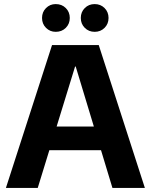

<svg xmlns="http://www.w3.org/2000/svg" viewBox="-20 -921 739 941"><path d="M9 0 235 -700H464L690 0H531L351 -595H348L165 0ZM120 -185 159 -301H527L565 -185ZM253 -765Q225 -765 205.5 -784.5Q186 -804 186 -833Q186 -862 205.5 -881.5Q225 -901 253 -901Q283 -901 302.5 -881.5Q322 -862 322 -833Q322 -804 302.5 -784.5Q283 -765 253 -765ZM444 -765Q415 -765 395.5 -784.5Q376 -804 376 -833Q376 -862 395.5 -881.5Q415 -901 444 -901Q473 -901 492.5 -881.5Q512 -862 512 -833Q512 -804 492.5 -784.5Q473 -765 444 -765Z"/></svg>

Font: DM Sans 9pt 36pt Black
Style: Regular
Weight: 900
Version: Version 4.004;gftools[0.9.30]